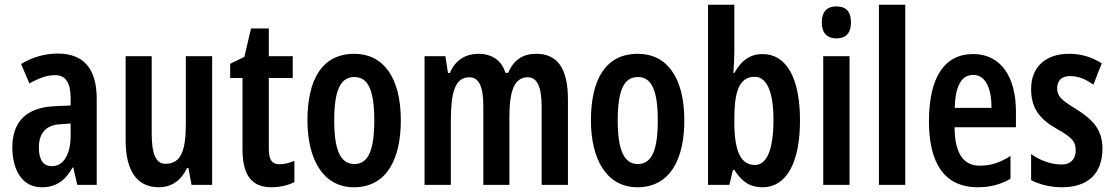

<svg xmlns="http://www.w3.org/2000/svg" viewBox="-20 -780 4697 810"><path d="M224 -554C170 -554 116 -539 69 -510L104 -428C147 -452 179 -463 213 -463C258 -463 278 -429 278 -366V-335L211 -332C95 -327 32 -270 32 -158C32 -70 69 10 156 10C217 10 255 -18 287 -74H289L306 0H388V-363C388 -489 334 -554 224 -554ZM237 -256 278 -259V-207C278 -128 247 -79 200 -79C164 -79 144 -103 144 -158C144 -218 174 -254 237 -256Z M875 -543H764V-261C764 -148 746 -89 678 -89C637 -89 620 -131 620 -218V-543H510V-189C510 -66 553 10 650 10C703 10 744 -18 769 -71H775L788 0H875Z M1160 -87C1125 -87 1114 -109 1114 -153V-451H1215V-543H1114V-660H1039L1011 -540L951 -511V-451H1003V-151C1003 -43 1040 10 1125 10C1160 10 1196 2 1222 -12V-101C1198 -92 1178 -87 1160 -87Z M1671 -272C1671 -455 1596 -553 1475 -553C1337 -553 1277 -442 1277 -272C1277 -113 1340 10 1473 10C1615 10 1671 -115 1671 -272ZM1390 -271C1390 -397 1415 -455 1475 -455C1534 -455 1559 -397 1559 -272C1559 -147 1534 -88 1475 -88C1416 -88 1390 -148 1390 -271Z M2242 -553C2187 -553 2148 -529 2124 -473H2112C2098 -521 2060 -553 1998 -553C1948 -553 1901 -529 1878 -472H1870L1859 -543H1771V0H1882V-269C1882 -386 1898 -454 1960 -454C2000 -454 2019 -416 2019 -333V0H2129V-285C2129 -398 2150 -454 2207 -454C2246 -454 2265 -413 2265 -331V0H2376V-360C2376 -490 2333 -553 2242 -553Z M2867 -272C2867 -455 2792 -553 2671 -553C2533 -553 2473 -442 2473 -272C2473 -113 2536 10 2669 10C2811 10 2867 -115 2867 -272ZM2586 -271C2586 -397 2611 -455 2671 -455C2730 -455 2755 -397 2755 -272C2755 -147 2730 -88 2671 -88C2612 -88 2586 -148 2586 -271Z M3078 -560V-760H2967V0H3057L3072 -63H3078C3112 -10 3147 10 3197 10C3298 10 3355 -94 3355 -272C3355 -452 3297 -552 3197 -552C3147 -552 3108 -527 3078 -472H3074C3076 -506 3078 -539 3078 -560ZM3164 -456C3214 -456 3243 -395 3243 -274C3243 -144 3213 -84 3165 -84C3105 -84 3078 -142 3078 -264V-286C3079 -388 3096 -456 3164 -456Z M3509 -753C3468 -753 3447 -730 3447 -685C3447 -641 3469 -618 3509 -618C3549 -618 3570 -641 3570 -685C3570 -729 3551 -753 3509 -753ZM3564 -543H3453V0H3564Z M3799 0V-760H3688V0Z M4086 -552C3963 -552 3899 -452 3899 -268C3899 -102 3957 10 4105 10C4155 10 4201 -1 4243 -26V-122C4198 -93 4158 -81 4114 -81C4044 -81 4008 -133 4007 -243H4266V-310C4266 -453 4204 -552 4086 -552ZM4086 -464C4138 -464 4163 -407 4163 -325H4008C4010 -424 4040 -464 4086 -464Z M4631 -154C4631 -240 4581 -281 4518 -321C4452 -361 4440 -377 4440 -408C4440 -440 4459 -459 4494 -459C4535 -459 4561 -444 4593 -423L4628 -513C4583 -541 4539 -553 4490 -553C4391 -553 4330 -497 4330 -405C4330 -322 4367 -277 4439 -236C4510 -197 4518 -177 4518 -146C4518 -108 4497 -86 4458 -86C4411 -86 4363 -106 4330 -130V-20C4368 -1 4410 10 4461 10C4566 10 4631 -44 4631 -154Z"/></svg>

Font: Noto Sans Gujarati ExtraCondensed SemiBold
Style: Regular
Weight: 600
Width: 2
Designer: Jelle Bosma - Monotype Design Team, Universal Thirst
Foundry: Monotype Imaging Inc.
Version: Version 2.106